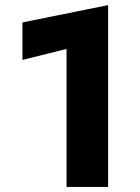

<svg xmlns="http://www.w3.org/2000/svg" viewBox="-20 -733 549 753"><path d="M68 -498V-645L404 -713V0H241V-541Z"/></svg>

Font: Jost*
Style: Bold
Weight: 700
Version: Version 3.7